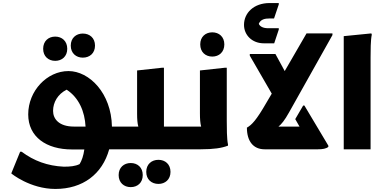

<svg xmlns="http://www.w3.org/2000/svg" viewBox="-20 -979 2529 1259"><path d="M523 -601C568 -601 603 -630 603 -680C603 -730 568 -759 523 -759C479 -759 444 -730 444 -680C444 -630 479 -601 523 -601ZM342 -580C386 -580 421 -609 421 -659C421 -710 386 -739 342 -739C298 -739 263 -710 263 -659C263 -609 298 -580 342 -580ZM714 -149C710 -369 565 -513 429 -513C288 -513 165 -383 165 -229C165 -81 284 1 452 1H533C527 44 516 74 502 97C474 111 440 114 398 114C292 109 202 76 122 16H112L54 158C54 159 178 260 343 260C523 260 651 163 696 0H772L792 -20L793 -149ZM328 -252C328 -308 359 -362 417 -391C498 -338 536 -247 541 -149H465C368 -149 328 -198 328 -252ZM531 79 535 75Z M1055 -149V-535H1044L879 -517V-233C879 -198 881 -170 887 -149H771L751 -129V0H1164L1184 -20V-149ZM1019 69C974 69 939 98 939 148C939 198 974 227 1019 227C1063 227 1098 198 1098 148C1098 98 1063 69 1019 69ZM837 90C793 90 758 119 758 169C758 219 793 248 837 248C882 248 916 219 916 169C916 119 882 90 837 90Z M1372 -608C1416 -608 1451 -637 1451 -688C1451 -738 1416 -767 1372 -767C1328 -767 1293 -738 1293 -688C1293 -637 1328 -608 1372 -608ZM1467 -186V-535H1456L1291 -517V-236C1291 -200 1293 -170 1299 -149H1185L1165 -129V0H1296C1380 0 1435 -8 1475 -24V-32C1467 -68 1467 -146 1467 -186Z M1710 -695H1778L1808 -785V-794H1737C1706 -794 1684 -805 1677 -823C1689 -852 1716 -858 1749 -858H1777L1808 -950V-959H1748C1644 -959 1580 -894 1580 -816C1580 -749 1633 -695 1710 -695ZM1876 -243 2160 -749V-760H1990L1847 -513L1786 -625H1618V-614L1762 -365L1726 -304C1661 -191 1631 -160 1599 -142C1599 -53 1641 0 1715 0H2065C2095 0 2119 -4 2133 -16V-24L1976 -287H1968L1916 -198L1944 -149H1806C1825 -164 1846 -189 1876 -243Z M2234 -742V0H2410V-604C2410 -644 2410 -716 2418 -752L2415 -760Z"/></svg>

Font: Kufam Arabic Latin Roman Bold
Style: Regular
Weight: 700
Designer: Wael Morcos & Artur Schmal
Version: Version 1.200;PS 001.200;hotconv 1.0.88;makeotf.lib2.5.64775